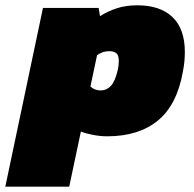

<svg xmlns="http://www.w3.org/2000/svg" viewBox="-83 -504 732 724"><path d="M-63 200 79 -474H289L294 -443Q324 -462 358 -473Q392 -484 435 -484Q521 -484 567.5 -439.5Q614 -395 614 -308Q614 -292 612.5 -274Q611 -256 607 -236Q585 -109 512.5 -49.5Q440 10 321 10Q295 10 267 4.5Q239 -1 222 -8L178 200ZM297 -163Q319 -163 335 -180Q351 -197 361 -240Q365 -257 365 -274Q365 -296 355.5 -303.5Q346 -311 329 -311Q316 -311 305.5 -307.5Q295 -304 283 -296L258 -178Q273 -163 297 -163Z"/></svg>

Font: Kanit Black
Style: Italic
Weight: 900
Italic angle: -12°
Designer: Katatrad Team
Foundry: CadsonDemak
Version: Version 2.000; ttfautohint (v1.8.3)